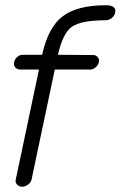

<svg xmlns="http://www.w3.org/2000/svg" viewBox="-20 -703 458 729"><path d="M40 -22 128 -439H56Q46 -439 39.5 -445.5Q33 -452 33 -461Q33 -474 43 -484.5Q53 -495 66 -495H140Q163 -600 218.5 -641.5Q274 -683 381 -683Q418 -683 418 -662Q418 -647 406.5 -636.5Q395 -626 381 -626Q290 -626 254.5 -602.5Q219 -579 200 -495L335 -494Q343 -494 349.5 -487.5Q356 -481 356 -474Q356 -459 345 -449Q334 -439 323 -439H188L100 -22Q98 -11 87 -2.5Q76 6 64 6Q52 6 44.5 -2.5Q37 -11 40 -22Z"/></svg>

Font: Comic Neue
Style: Italic
Weight: 400
Italic angle: -12°
Designer: Craig Rozynski
Foundry: Craig Rozynski
Version: Version 2.003